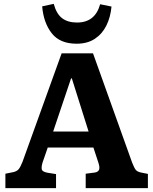

<svg xmlns="http://www.w3.org/2000/svg" viewBox="-20 -977 796 997"><path d="M8 0V-75L48 -83Q67 -87 76.5 -98Q86 -109 97 -137L300 -700H463L666 -133Q677 -105 685 -95Q693 -85 713 -81L748 -74V0H425V-75L472 -81Q490 -84 494.5 -96Q499 -108 491 -132L465 -211H228L202 -136Q195 -115 196.5 -100Q198 -85 227 -80L271 -73V0ZM256 -294H440L353 -570H349ZM378 -750Q291 -750 248.5 -804.5Q206 -859 199 -944L259 -957Q273 -905 302.5 -882.5Q332 -860 380 -860Q474 -860 500 -955L559 -943Q554 -888 532.5 -844.5Q511 -801 472.5 -775.5Q434 -750 378 -750Z"/></svg>

Font: Literata
Style: Bold
Weight: 700
Designer: Latin by Veronika Burian and Jose Scaglione. Greek by Irene Vlachou. Cyrillic by Vera Evstafieva.
Foundry: TypeTogether
Version: Version 3.103; ttfautohint (v1.8.4.7-5d5b);gftools[0.9.29]